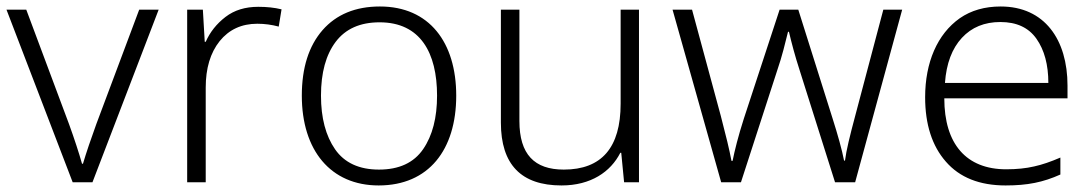

<svg xmlns="http://www.w3.org/2000/svg" viewBox="-20 -562 3367 592"><path d="M265.1 0 469.2 -532.2H409.2L276.9 -179.2C261.2 -136.2 245.6 -90.3 235.8 -57.1H232.9C223.6 -90.3 209 -134.8 192.9 -179.2L61 -532.2H0L204.1 0Z M776.4 -541C736.3 -541 702.6 -530.8 675.3 -509.8C647.9 -488.8 627.4 -462.9 614.3 -433.1H611.3L605.5 -532.2H557.1V0H614.3V-292C614.3 -351.1 628.4 -398.9 657.2 -435.1C686 -470.7 724.6 -488.8 773.4 -488.8C795.9 -488.8 817.9 -485.8 839.4 -480L848.1 -533.2C826.2 -538.6 802.2 -541 776.4 -541Z M1386.7 -267.1C1386.7 -431.2 1303.7 -542 1151.4 -542C1076.2 -542 1017.1 -517.6 974.6 -469.2C932.1 -420.4 910.6 -353 910.6 -267.1C910.6 -98.6 999.5 9.8 1147.5 9.8C1301.8 9.8 1386.7 -100.1 1386.7 -267.1ZM969.7 -267.1C969.7 -337.9 984.9 -393.1 1015.1 -433.1C1045.4 -473.1 1090.3 -493.2 1150.4 -493.2C1276.4 -493.2 1327.6 -398.9 1327.6 -267.1C1327.6 -199.2 1313.5 -144 1284.7 -102.1C1255.9 -60.1 1210.4 -39.1 1148.4 -39.1C1087.4 -39.1 1042 -60.1 1013.2 -101.6C984.4 -143.1 969.7 -198.2 969.7 -267.1Z M1893.6 -532.2V-242.2C1893.6 -106.9 1835 -39.1 1718.3 -39.1C1627.9 -39.1 1581.5 -85.9 1581.5 -189V-532.2H1524.4V-184.1C1524.4 -54.7 1586.9 9.8 1711.4 9.8C1801.8 9.8 1862.8 -32.2 1892.6 -90.8H1895.5L1904.3 0H1950.2V-532.2Z M2554.7 0H2616.7L2761.7 -532.2H2703.6L2616.7 -204.1C2600.6 -144 2589.4 -98.6 2585.4 -66.9H2582.5C2576.2 -100.1 2562.5 -148.4 2547.4 -195.8L2441.4 -532.2H2383.8L2273.4 -195.8C2256.3 -142.6 2245.1 -97.7 2238.8 -65.9H2235.4C2229 -100.6 2218.3 -144 2202.6 -204.1L2113.8 -532.2H2053.7L2203.6 0H2264.6L2376.5 -345.2C2391.6 -388.7 2401.4 -430.7 2409.7 -463.9H2412.6C2420.4 -430.7 2431.2 -389.6 2445.3 -346.2Z M3065.4 -542C3016.1 -542 2974.1 -529.8 2939.5 -505.9C2870.1 -457 2832.5 -369.6 2832.5 -262.2C2832.5 -178.2 2854 -111.8 2896.5 -63.5C2939 -14.6 3000.5 9.8 3080.6 9.8C3148.4 9.8 3196.3 0 3249.5 -23.9V-76.2C3220.2 -63.5 3193.4 -54.2 3168.5 -48.8C3143.6 -43 3115.2 -40 3082.5 -40C2959.5 -40 2891.6 -117.7 2891.6 -258.8H3271.5V-297.9C3271.5 -439.9 3200.7 -542 3065.4 -542ZM3064.5 -494.1C3114.3 -494.1 3151.4 -477.1 3175.8 -442.4C3200.2 -407.7 3212.4 -362.3 3212.4 -306.2H2893.6C2897.9 -366.2 2915.5 -412.6 2945.8 -445.3C2976.1 -478 3015.6 -494.1 3064.5 -494.1Z"/></svg>

Font: Noto Reveo Sans
Style: Regular
Weight: 300
Designer: Monotype Design Team
Foundry: Monotype Imaging Inc.
Version: Version 2.007